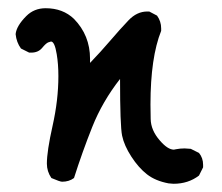

<svg xmlns="http://www.w3.org/2000/svg" viewBox="-20 -457 540 467"><path d="M402 -10 390 -11Q358 -17 337.5 -33Q317 -49 299.5 -76Q282 -103 277 -127Q272 -151 272 -265Q229 -210 204.5 -148.5Q180 -87 160 -24Q148 -15 131 -15Q126 -15 105 -24Q94 -40 94 -59Q94 -89 108 -151.5Q122 -214 122 -272Q122 -301 118 -325Q113 -356 104 -356Q103 -356 97.5 -354Q92 -352 82.5 -340.5Q73 -329 56 -329H51L31 -339Q20 -354 18 -374Q20 -394 44 -418Q63 -437 91 -437Q133 -437 160 -411Q199 -371 199 -314V-304Q225 -331 248.5 -358.5Q272 -386 292.5 -407.5Q313 -429 338 -429H343L362 -419Q372 -405 372 -388V-382Q346 -317 346 -203Q346 -195 346.5 -167.5Q347 -140 369 -115Q388 -93 403 -93L408 -94Q418 -96 429 -96L444 -95L464 -85Q474 -73 474 -56V-50L464 -30Q438 -10 402 -10Z"/></svg>

Font: Xiaolai SC
Style: Regular
Weight: 400
Designer: Nozomi Seto 瀬戸のぞみ
Version: Version 3.11;December 4, 2020;FontCreator 13.0.0.2613 64-bit